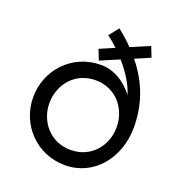

<svg xmlns="http://www.w3.org/2000/svg" viewBox="-129 -800 860 923"><g transform="rotate(20 301.5 -339.0)"><path d="M286.1 -643.6C304.7 -630.9 322.3 -615.2 339.8 -598.6L264.6 -566.4L285.2 -513.7L381.8 -554.7C420.9 -510.7 455.1 -458 471.7 -406.2C419.9 -469.7 363.3 -498 303.7 -498C155.3 -498 48.8 -379.9 48.8 -241.2C48.8 -103.5 155.3 14.6 303.7 14.6C451.2 14.6 553.7 -112.3 553.7 -269.5C553.7 -381.8 518.6 -486.3 441.4 -580.1L518.6 -613.3L498 -666L401.4 -625C378.9 -648.4 353.5 -670.9 325.2 -693.4ZM303.7 -419.9C409.2 -419.9 475.6 -335.9 475.6 -241.2C475.6 -147.5 409.2 -63.5 303.7 -63.5C199.2 -63.5 131.8 -147.5 131.8 -241.2C131.8 -335.9 199.2 -419.9 303.7 -419.9Z"/></g></svg>

Font: Sen-gleads
Style: Regular
Weight: 400
Designer: Kosal Sen, Philatype
Foundry: Philatype
Version: Version 1.004; ttfautohint (v1.8.3)